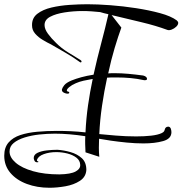

<svg xmlns="http://www.w3.org/2000/svg" viewBox="-92 -701 890 905"><path d="M141 184Q83 184 34.5 166Q-14 148 -43 114Q-72 80 -72 33Q-72 -6 -51.5 -29.5Q-31 -53 4 -64.5Q39 -76 83.5 -80Q128 -84 176 -84Q208 -84 242 -82.5Q276 -81 311 -77Q314 -142 323 -205Q332 -268 345 -329Q321 -325 301.5 -320.5Q282 -316 266 -309Q247 -301 235 -291Q223 -281 223 -275Q223 -270 230 -269Q234 -268 234.5 -265Q235 -262 231 -260Q223 -258 210.5 -263.5Q198 -269 200 -280Q202 -288 211 -299.5Q220 -311 246 -322Q266 -330 291.5 -337Q317 -344 349 -349Q366 -426 385 -497Q404 -568 419 -634Q409 -636 399.5 -638.5Q390 -641 380 -644Q361 -646 340 -647.5Q319 -649 297 -649Q254 -649 212.5 -642.5Q171 -636 144.5 -622Q118 -608 118 -583Q118 -564 134 -542Q150 -520 172 -499Q198 -473 227.5 -455Q257 -437 286 -419Q294 -414 292 -409.5Q290 -405 285 -408Q255 -430 219 -451Q183 -472 148 -492Q131 -500 110 -512.5Q89 -525 74 -542Q59 -559 59 -581Q58 -616 84 -636Q110 -656 150.5 -665.5Q191 -675 236.5 -678Q282 -681 320 -681Q367 -681 427.5 -676.5Q488 -672 549.5 -662.5Q611 -653 662.5 -639Q714 -625 741 -605Q748 -599 748 -593Q748 -584 738.5 -575Q729 -566 717 -561.5Q705 -557 697 -560Q643 -580 576 -596Q509 -612 434 -630L480 -571Q465 -530 448.5 -475Q432 -420 418 -355Q426 -356 434 -356Q442 -356 451 -356Q480 -356 513 -353Q546 -350 583 -345Q601 -340 601 -329Q601 -323 591 -323Q590 -323 587.5 -323Q585 -323 582 -324Q528 -336 456 -336Q446 -336 435 -336Q424 -336 413 -335Q399 -271 389 -203Q379 -135 376 -69Q406 -66 454 -62Q502 -58 550 -58Q588 -58 620 -61.5Q652 -65 671 -74Q680 -79 681.5 -82.5Q683 -86 684 -88Q687 -104 701 -104Q709 -104 713 -95Q716 -86 716 -78Q716 -47 677 -36Q638 -25 584 -25Q546 -25 505.5 -29Q465 -33 430.5 -38Q396 -43 375 -47Q375 -37 374.5 -26Q374 -15 374 -4Q374 6 374.5 16.5Q375 27 376 38L311 17Q310 -2 309.5 -21Q309 -40 310 -59Q232 -71 167 -71Q131 -71 93.5 -67Q56 -63 24 -53Q-8 -43 -27.5 -27Q-47 -11 -47 13Q-47 41 -18 66Q11 91 64 106Q117 121 188 121Q242 120 265 107Q288 94 286 75Q285 55 268 42Q251 29 225.5 22.5Q200 16 173 16Q141 16 114.5 25.5Q88 35 82 53L83 58Q89 59 89 62Q89 64 84 64Q74 64 70.5 56.5Q67 49 67 44Q67 28 84.5 19.5Q102 11 128 8Q154 5 179 5Q209 7 240.5 16Q272 25 293.5 44.5Q315 64 315 100Q313 133 284.5 151.5Q256 170 216.5 177Q177 184 141 184Z"/></svg>

Font: Festive
Style: Regular
Weight: 400
Designer: Robert E. Leuschke
Foundry: Robert E. Leuschke
Version: Version 1.101; ttfautohint (v1.8.3)